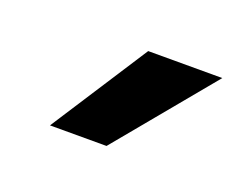

<svg xmlns="http://www.w3.org/2000/svg" viewBox="-45 -854 380 306"><g transform="rotate(20 145.0 -701.5)"><path d="M153.4 -619.3 289.8 -784.1H164.1L57.5 -619.3Z"/></g></svg>

Font: Riot Sans 2.0
Style: Bold Italic
Weight: 600
Italic angle: -9.39999°
Designer: Rasmus Andersson
Foundry: rsms
Version: Version 3.006;hotconv 1.0.109;makeotfexe 2.5.65596